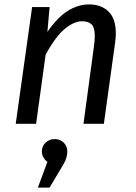

<svg xmlns="http://www.w3.org/2000/svg" viewBox="-20 -559 616 867"><path d="M143 0H51L125 -527H204L194 -415Q239 -480 285.5 -509.5Q332 -539 382 -539Q437 -539 470 -507Q503 -475 503 -408Q503 -389 500 -368L449 0H357L404 -348Q406 -362 407 -373.5Q408 -385 408 -395Q408 -436 393 -449.5Q378 -463 350 -463Q315 -463 273.5 -429.5Q232 -396 186 -312ZM204 288H151L194 172Q183 164 176 151.5Q169 139 169 125Q169 101 186 85Q203 69 227 69Q251 69 267.5 85Q284 101 284 125Q284 153 267 182Z"/></svg>

Font: Yekcdsyqcyvpieeyorgstswgcgt
Style: Regular
Weight: 400
Italic angle: -8°
Designer: Carrois Corporate & Edenspiekermann
Foundry: Carrois Corporate GbR & Edenspiekermann AG
Version: Version 2.001